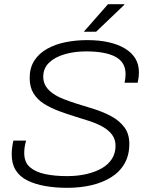

<svg xmlns="http://www.w3.org/2000/svg" viewBox="-20 -888 717 919"><path d="M302 11Q245 11 196.5 2.5Q148 -6 111.5 -24Q75 -42 55.5 -73Q36 -104 36 -149Q36 -164 38 -180.5Q40 -197 44 -215H105Q100 -198 98 -184Q96 -170 96 -156Q96 -111 123.5 -87.5Q151 -64 197 -54.5Q243 -45 301 -45Q352 -45 394.5 -55Q437 -65 468 -83Q499 -101 516 -128Q533 -155 533 -190Q533 -221 516.5 -243Q500 -265 473 -280.5Q446 -296 411.5 -307.5Q377 -319 340 -330Q301 -342 262 -356.5Q223 -371 191 -391Q159 -411 140.5 -441Q122 -471 122 -515Q122 -563 144 -597.5Q166 -632 205 -654Q244 -676 293.5 -686Q343 -696 398 -696Q454 -696 499 -686Q544 -676 577 -656.5Q610 -637 627.5 -608.5Q645 -580 645 -541Q645 -530 643.5 -518Q642 -506 639 -492H576Q579 -505 580 -515Q581 -525 581 -534Q581 -590 533 -616Q485 -642 392 -642Q337 -642 290 -628.5Q243 -615 215 -588Q187 -561 187 -521Q187 -495 199.5 -475Q212 -455 234 -440Q256 -425 284 -414Q312 -403 343 -393Q387 -380 432 -365.5Q477 -351 514.5 -330.5Q552 -310 575.5 -278.5Q599 -247 599 -199Q599 -145 576 -105Q553 -65 512 -39.5Q471 -14 417.5 -1.5Q364 11 302 11ZM381 -736 497 -868H575V-865L440 -736Z"/></svg>

Font: Archivo SemiBold ExtraLight
Style: Italic
Weight: 250
Italic angle: -10°
Version: Version 2.001